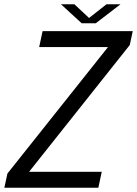

<svg xmlns="http://www.w3.org/2000/svg" viewBox="-26 -884 644 904"><path d="M111.5 -75H453L437 0H-5.5L9 -67L483 -663L484 -662.5H158.5L174.5 -737.5H599L585 -672L112 -76.5ZM261 -864H324L405 -788.5H379.5L475.5 -864H541.5L425 -774.5H358.5Z"/></svg>

Font: Epilogue
Style: Italic
Weight: 400
Italic angle: -12°
Designer: Tyler Finck
Foundry: Etcetera Type Co
Version: Version 2.112